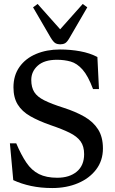

<svg xmlns="http://www.w3.org/2000/svg" viewBox="-20 -935 580 970"><path d="M398 -915 421 -898 332 -745Q319 -722 308.5 -716.5Q298 -711 284 -711Q271 -711 260.5 -716.5Q250 -722 236 -745L147 -898L170 -915L284 -787ZM244 15Q186 15 137 4.5Q88 -6 47 -25L30 -211H62Q87 -152 113.5 -113Q140 -74 177 -55.5Q214 -37 269 -37Q331 -37 368 -68Q405 -99 405 -156Q405 -196 387 -221Q369 -246 331.5 -264.5Q294 -283 235 -303Q175 -324 133 -348Q91 -372 69.5 -407Q48 -442 48 -494Q48 -554 78.5 -597Q109 -640 162.5 -662.5Q216 -685 283 -685Q336 -685 385 -676Q434 -667 472 -647L480 -485H450Q425 -552 397 -583.5Q369 -615 337 -624Q305 -633 268 -633Q204 -633 171 -603.5Q138 -574 138 -531Q138 -494 153 -470Q168 -446 204 -428Q240 -410 303 -390Q362 -371 406.5 -345.5Q451 -320 475.5 -281.5Q500 -243 500 -185Q500 -124 466 -79Q432 -34 374 -9.5Q316 15 244 15Z"/></svg>

Font: Gulzar
Style: Regular
Weight: 400
Designer: Borna Izadpanah, Alice Savoie, Simon Cozens, Fiona Ross
Version: Version 1.000;[7b34f74]; ttfautohint (v1.8.4)